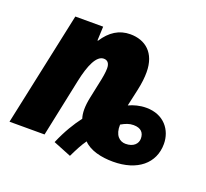

<svg xmlns="http://www.w3.org/2000/svg" viewBox="-115 -693 937 875"><g transform="rotate(20 353.5 -255.5)"><path d="M219 17 306 52C323 17 337 -11 355 -36C386 -3 442 10 499 10C617 10 690 -51 690 -145C690 -212 645 -273 559 -273C527 -273 499 -265 475 -254L493 -335C501 -371 504 -400 504 -425C504 -520 448 -563 376 -563C322 -563 280 -536 247 -485H244L247 -553H112L-6 0H164L223 -281C240 -362 265 -417 300 -417C319 -417 329 -404 329 -380C329 -361 324 -332 318 -306L302 -230C292 -183 293 -150 301 -126C273 -89 245 -44 219 17ZM525 -86C496 -86 470 -108 472 -160C493 -172 510 -179 531 -179C568 -179 583 -160 583 -132C583 -108 564 -86 525 -86Z"/></g></svg>

Font: Noto Sans Condensed Black
Style: Italic
Weight: 900
Width: 3
Italic angle: -12°
Designer: Monotype Design Team
Foundry: Monotype Imaging Inc.
Version: Version 2.013